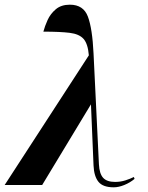

<svg xmlns="http://www.w3.org/2000/svg" viewBox="-52 -789 630 819"><path d="M-32 0 327 -553Q323 -602 304.5 -623Q286 -644 245 -649Q204 -654 133 -654Q139 -677 151 -703.5Q163 -730 186 -749.5Q209 -769 246 -769Q304 -769 323 -718Q342 -667 347 -561L370 -88Q372 -48 388 -30.5Q404 -13 439 -13Q462 -13 482.5 -19.5Q503 -26 519 -34L522 -26Q503 -10 478.5 0Q454 10 433 10Q387 10 368 -13.5Q349 -37 347 -83L336 -344L128 0Z"/></svg>

Font: Noto Serif Display ExtraCondensed
Style: Bold Italic
Weight: 700
Width: 2
Italic angle: -12°
Designer: Monotype Design Team
Foundry: Monotype Imaging Inc.
Version: Version 2.009